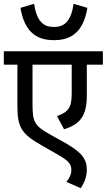

<svg xmlns="http://www.w3.org/2000/svg" viewBox="-20 -890 558 1004"><path d="M437 -849 365 -870C351 -777 316 -749 262 -749C207 -749 173 -777 158 -870L87 -849C108 -723 171 -680 262 -680C353 -680 416 -723 437 -849ZM518 -552V-622H0V-552H71V-334C71 -221 95 -188 201 -128L278 -84C340 -49 353 -32 353 -1C353 21 344 41 327 61L402 94C422 65 434 32 434 -2C434 -58 409 -93 317 -145L245 -185C159 -233 150 -251 150 -349V-552H355V-402C355 -328 338 -304 278 -283L315 -214C398 -240 434 -283 434 -390V-552Z"/></svg>

Font: Noto Sans Devanagari SemiCondensed
Style: Regular
Weight: 400
Width: 4
Designer: Jelle Bosma - Monotype Design Team
Foundry: Monotype Imaging Inc.
Version: Version 2.004